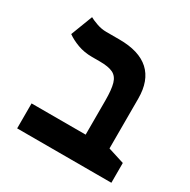

<svg xmlns="http://www.w3.org/2000/svg" viewBox="-141 -745 868 878"><g transform="rotate(30 293.0 -306.0)"><path d="M556.6 -104.5V0H59.1V-131.8H470.2ZM470.7 -395V0H344.7V-311.5Q344.7 -369.1 335.9 -399.9Q327.1 -430.7 303.2 -442.4Q279.3 -454.1 233.9 -454.1H192.4Q150.9 -454.1 116.5 -466.8Q82 -479.5 57.6 -497.1L101.6 -611.8Q112.8 -605 138.9 -595.5Q165 -585.9 191.9 -585.9H260.3Q365.2 -585.9 418 -537.8Q470.7 -489.7 470.7 -395Z"/></g></svg>

Font: Cascadia Code
Style: Regular
Weight: 400
Monospace: yes
Designer: Aaron Bell
Foundry: Saja Typeworks
Version: Version 2106.017